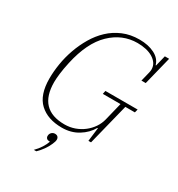

<svg xmlns="http://www.w3.org/2000/svg" viewBox="-214 -846 1113 1203"><g transform="rotate(30 342.5 -245.0)"><path d="M295 12Q192 12 133 -43Q74 -98 74 -217Q74 -267 83 -323Q92 -379 111.5 -434Q131 -489 160.5 -539Q190 -589 230.5 -627Q271 -665 324 -687.5Q377 -710 442 -710Q506 -710 551.5 -687Q597 -664 609 -621H612L631 -698H662L611 -493H580L597 -562Q600 -575 600 -585Q600 -609 587.5 -627.5Q575 -646 553.5 -659Q532 -672 503.5 -678.5Q475 -685 442 -685Q333 -685 250 -605Q167 -525 131 -361Q120 -311 115.5 -273.5Q111 -236 111 -212Q111 -14 299 -14Q338 -14 372.5 -26.5Q407 -39 434.5 -60.5Q462 -82 481 -110Q500 -138 508 -170L540 -300H412L417 -324H650L644 -300H575L500 0H481L493 -98H489Q463 -51 412 -19.5Q361 12 295 12ZM213 220Q236 197 251.5 172.5Q267 148 275 125H269Q258 125 251 118.5Q244 112 244 101Q244 86 254 76Q264 66 278 66Q292 66 299 73.5Q306 81 306 93Q306 106 296 128Q286 152 268.5 176.5Q251 201 231 220H213Z"/></g></svg>

Font: IBM Plex Serif ExtLt
Style: Italic
Weight: 200
Italic angle: -14°
Designer: Mike Abbink, Paul van der Laan, Pieter van Rosmalen
Foundry: Bold Monday
Version: Version 3.001